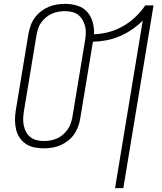

<svg xmlns="http://www.w3.org/2000/svg" viewBox="-20 -763 840 998"><path d="M578 215 722 -656Q696 -630 665 -609Q634 -588 600.5 -574Q567 -560 532.5 -553.5Q498 -547 463 -546L397 -147Q394 -126 386 -104.5Q378 -83 365 -64.5Q352 -46 333.5 -31.5Q315 -17 294 -8Q273 1 251 4.5Q229 8 207 8Q182 8 158 3Q134 -2 114.5 -15Q95 -28 82 -47.5Q69 -67 63.5 -90.5Q58 -114 58 -139Q58 -164 62 -189L128 -588Q132 -609 139.5 -630.5Q147 -652 160.5 -670.5Q174 -689 192.5 -703.5Q211 -718 232 -727Q253 -736 275 -739.5Q297 -743 318 -743Q351 -743 382 -733.5Q413 -724 433 -701.5Q453 -679 461.5 -648.5Q470 -618 469 -585Q506 -586 544 -596Q582 -606 617 -625.5Q652 -645 682.5 -673.5Q713 -702 735 -735H778L621 215ZM208 -30Q225 -30 242 -33Q259 -36 275.5 -43Q292 -50 306 -62Q320 -74 330.5 -88.5Q341 -103 347 -120Q353 -137 356 -153L422 -552Q425 -571 426 -590Q427 -609 422.5 -626.5Q418 -644 409 -659.5Q400 -675 386.5 -685.5Q373 -696 355 -700.5Q337 -705 318 -705Q301 -705 283.5 -702Q266 -699 250 -692Q234 -685 219.5 -673Q205 -661 194.5 -646.5Q184 -632 178.5 -615Q173 -598 170 -582L104 -183Q101 -164 100.5 -145Q100 -126 104 -108.5Q108 -91 116.5 -75.5Q125 -60 139 -49.5Q153 -39 171 -34.5Q189 -30 208 -30Z"/></svg>

Font: Iosevka Aile Extralight
Style: Italic
Weight: 200
Italic angle: -9°
Designer: Belleve Invis
Foundry: Belleve Invis
Version: Version 31.1.0; ttfautohint (v1.8.4)